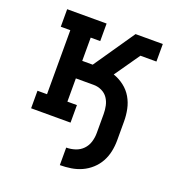

<svg xmlns="http://www.w3.org/2000/svg" viewBox="-133 -626 866 947"><g transform="rotate(20 300.0 -152.5)"><path d="M287 215V123Q311 123 334 115.5Q357 108 373.5 91Q390 74 397 51Q404 28 404 4V-96Q404 -117 399.5 -138.5Q395 -160 383 -177.5Q371 -195 351 -204.5Q331 -214 309 -214H215V-92H265V0H58V-92H108V-428H58V-520H265V-428H215V-306H270L417 -520H560V-428H476L384 -296Q414 -286 440 -266Q466 -246 482 -218.5Q498 -191 504.5 -159.5Q511 -128 511 -96V4Q511 33 505 62Q499 91 485 116.5Q471 142 449 162Q427 182 400.5 194Q374 206 345 210.5Q316 215 287 215Z"/></g></svg>

Font: Iosevka Etoile Semibold
Style: Regular
Weight: 600
Designer: Belleve Invis
Foundry: Belleve Invis
Version: Version 22.1.2; ttfautohint (v1.8.4)